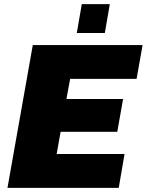

<svg xmlns="http://www.w3.org/2000/svg" viewBox="-20 -905 707 925"><path d="M16 0 138 -688H667L638 -525H318L300 -428H573L545 -270H272L253 -163H580L552 0ZM350 -746 374 -885H509L485 -746Z"/></svg>

Font: Archivo SemiCondensed Black
Style: Italic
Weight: 900
Width: 4
Italic angle: -10°
Designer: Hector Gatti
Foundry: Omnibus-Type
Version: Version 2.001